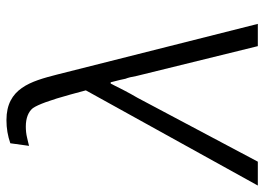

<svg xmlns="http://www.w3.org/2000/svg" viewBox="-186 -687 819 595"><g transform="rotate(-90 223.5 -389.5)"><path d="M-54 0H20L218 -373C234 -400 248 -428 262 -456H266C272 -432 276 -417 277 -410C280 -403 283 -391 286 -374L378 0H447L290 -622C269 -704 247 -779 149 -779C123 -779 100 -775 77 -767L69 -709C75 -710 83 -713 94 -715C106 -718 118 -719 129 -719C155 -719 175 -711 186 -697C197 -681 211 -643 228 -581L241 -533Z"/></g></svg>

Font: Cheyenne Sans Light
Style: Italic
Weight: 300
Italic angle: -8.13011°
Designer: The Public Sans project authors (U.S. Web Design System), Libre Franklin designed by Pablo Impallari and Rodrigo Fuenzal
Foundry: The Cheyenne Sans Project Authors
Version: Version 2.007